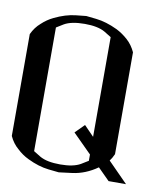

<svg xmlns="http://www.w3.org/2000/svg" viewBox="-68 -620 595 678"><g transform="rotate(10 229.0 -280.5)"><path d="M372.1 -462.9C364.3 -479.8 354.2 -493.8 341.8 -504.9C328.8 -516.6 315.1 -526 300.8 -533.2C273.4 -546.2 247.7 -554 223.6 -556.6L187.5 -560.5L150.4 -556.6C126.3 -554 100.9 -546.2 74.2 -533.2C59.2 -526 45.6 -516.6 33.2 -504.9C20.2 -493.8 9.8 -479.8 2 -462.9V-250V-201.2V-97.7C9.8 -80.7 20.2 -66.7 33.2 -55.7C45.6 -43.9 59.2 -34.5 74.2 -27.3C100.9 -14.3 126.3 -6.5 150.4 -3.9L187.5 0L234.4 -5.9C265.6 -9.8 295.6 -21.8 324.2 -42L366.2 0H378.9H428.7C396.8 -32.6 373 -56.6 357.4 -72.3L365.2 -84C367.8 -88.5 370.1 -93.1 372.1 -97.7V-201.2V-250H285.2V-201.2V-144.5C269.5 -160.8 257.8 -172.9 250 -180.7L217.8 -148.4L285.2 -81.1V-58.6L259.8 -43C242.8 -33.2 218.8 -28.3 187.5 -28.3C155.6 -28.3 131.2 -33.2 114.3 -43L88.9 -58.6V-250V-502L114.3 -517.6C131.2 -527.3 155.6 -532.2 187.5 -532.2C218.8 -532.2 242.8 -527.3 259.8 -517.6L285.2 -502V-201.2H372.1Z"/></g></svg>

Font: Cully Mac
Style: Regular
Weight: 400
Designer: Arif Nurcahyadi
Version: Version 1.0